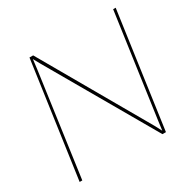

<svg xmlns="http://www.w3.org/2000/svg" viewBox="-148 -807 952 954"><g transform="rotate(-30 327.5 -330.0)"><path d="M632.8 -660.2 540 0H520L169.9 -606.9L148.9 -645L142.1 -588.9L60.1 0H44.9L138.2 -660.2H159.2L507.8 -53.2L527.8 -15.1L535.2 -70.8L618.2 -660.2Z"/></g></svg>

Font: Human Sans Thin
Style: Italic
Weight: 100
Italic angle: -8°
Designer: Tim Radville
Foundry: Continuum
Version: Version 1.000;FEAKit 1.0